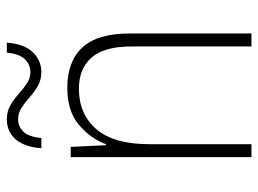

<svg xmlns="http://www.w3.org/2000/svg" viewBox="-117 -639 756 562"><g transform="rotate(-90 261.0 -358.0)"><path d="M285 -539Q362 -539 403 -495Q444 -451 444 -356V0H406V-351Q406 -431 373.5 -468Q341 -505 282 -505Q208 -505 164 -454Q120 -403 120 -300V0H82V-529H112L117 -426H120Q136 -470 176 -504.5Q216 -539 285 -539ZM108 -615Q112 -665 134.5 -690.5Q157 -716 193 -716Q216 -716 234 -705.5Q252 -695 267 -681.5Q282 -668 297.5 -657.5Q313 -647 331 -647Q352 -647 368 -662.5Q384 -678 388 -716H417Q414 -667 390 -641Q366 -615 331 -615Q308 -615 290 -625.5Q272 -636 257 -649.5Q242 -663 226.5 -673Q211 -683 192 -683Q173 -683 157.5 -668.5Q142 -654 138 -615Z"/></g></svg>

Font: Noto Sans Gurmukhi SemiCondensed ExtraLight
Style: Regular
Weight: 200
Width: 4
Designer: Jelle Bosma - Monotype Design Team
Foundry: Monotype Imaging Inc.
Version: Version 2.004; ttfautohint (v1.8.4.7-5d5b)